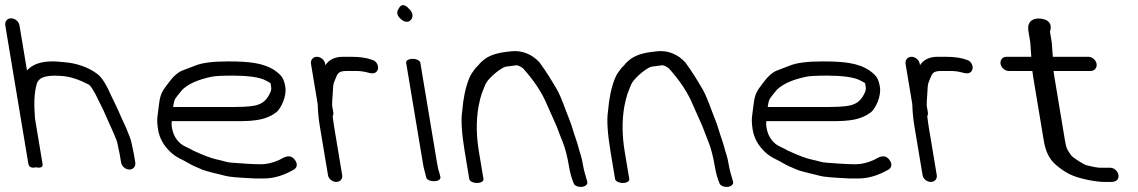

<svg xmlns="http://www.w3.org/2000/svg" viewBox="-60 -703 4408 744"><path d="M464.2 -73.5 458.4 -107.8 449.3 -150.8C447.5 -160.6 441.3 -177.2 429.9 -204.8L418.7 -229.2C414.6 -237.3 410.2 -247.2 404.6 -260.5C394.8 -284.1 381 -310.6 372 -329.9C353.1 -372.8 336.3 -402 317.2 -416.4C282.7 -442.6 235.9 -458.3 190.4 -461.9C172 -463.4 151.7 -466.5 124.4 -464.4C88.4 -461.2 64 -450.2 45.6 -431.4C45 -430.7 45.2 -430.9 44.5 -430.3L15.5 -604.5C12.9 -620.1 -2.1 -632 -17.1 -632C-32.8 -632 -41.9 -618.9 -39.5 -604.5L49.8 -68.5C53.2 -47.8 75.8 -54.1 79.6 -54.8C80.5 -54.6 108.4 -46.8 104.8 -68.5L75.6 -243.9C71.6 -297.1 71.1 -339.9 83.5 -381.8C84 -383.4 86.6 -388 91.9 -393.9C103.2 -406.2 133 -413.3 186.1 -408C214 -405.2 246.9 -394.7 284.6 -374.9L284.9 -374.7L285.3 -374.5C288.8 -372.6 304.3 -352.7 321.5 -314.6C324.9 -307.1 329.2 -298.4 334.7 -288.2C342.6 -273.4 359.2 -232.3 368.3 -213.8L379.3 -189.2C388.8 -167.6 393.8 -153.8 394 -152.2L403.5 -107.2L409.2 -73.5C411.7 -58.5 426.2 -46 441.2 -46C456.3 -46 466.7 -58.5 464.2 -73.5Z M617.4 -317C619.1 -321.1 629.1 -335.2 647.8 -356.7C672.1 -379 709.2 -395.3 761.4 -405.9C772.8 -408.3 800.4 -410 841.1 -410C893.4 -410 946.8 -405.1 972.6 -389.7C992.1 -377.7 987.2 -386.7 990.6 -366C991.9 -358.6 990.9 -352 987.3 -344.6C976.1 -319 960.7 -304.7 942.6 -298.5L941.8 -298.2L941.2 -297.9C929.6 -292.5 899.2 -288.5 850.5 -288.5L610.9 -288.5C612.3 -298.4 614.1 -308.9 617.4 -317ZM859.7 -233.5C929.6 -233.5 971.6 -238.6 1011.3 -268.2C1030.3 -285.2 1051.5 -330.9 1045.6 -366.5C1040 -399.8 1031 -411.2 1005.7 -429.4C962.6 -458.9 906.8 -465 825.1 -465C767.4 -465 724.6 -460.3 696.3 -448.7C678.2 -441.7 660.3 -434.8 642.6 -428.1C613.8 -414 595.2 -384.2 581.6 -366.6C564.5 -344.3 559.1 -327.4 555.2 -291.3C551.5 -255.2 545.4 -243.6 552.9 -199C558.2 -167.2 574.7 -138.2 601.2 -113.2C623.5 -92.1 647.9 -84.4 666.3 -73.2C683.8 -62.5 700.3 -55.3 722.2 -46.4C747.1 -36.2 789.8 -28.4 811 -22.2C828.8 -17 864.8 -14.6 928 -11.5L928.6 -11.5H962.9C994.3 -11.5 1026.5 -19.7 1057.8 -34.8L1077.1 -44.8C1083.5 -48.3 1089.1 -53.6 1089.9 -62.2C1090.7 -69.5 1087.5 -76.7 1083.3 -82.5C1064.5 -109 1041.6 -93.9 1021.7 -83C996.7 -72 973.5 -66.5 952.1 -66.5C912.2 -66.5 873 -70.3 840.8 -72.4C814 -74.2 816.7 -77.4 777.1 -85.8C759 -89.7 728.6 -101 688.1 -119.8C678.8 -125.2 670.1 -129.7 661.5 -133.4C632.8 -145.5 612.3 -172.1 606.4 -207.5C604.3 -220.3 604.8 -225.4 605.5 -233.5Z M1171.2 -298.9C1171.7 -273.7 1174.3 -244.4 1178.9 -216.6L1211 -24.1C1213.4 -9.8 1227.8 2 1242.8 2C1257.9 2 1268.4 -9.8 1266 -24L1234.1 -215.8C1232.1 -227.6 1230.6 -238.7 1229.5 -249.2L1229.4 -249.5L1229.1 -251.8C1230.8 -254.8 1232.5 -261.5 1231.6 -266.9L1227 -294.4C1226.9 -304.3 1227.6 -319.7 1229.2 -338.8C1231.3 -363.2 1229.6 -374.3 1235.7 -387.4C1248.4 -414.5 1244.6 -428 1284.2 -428H1318.7C1333.4 -428 1347.1 -426.4 1359.8 -423.2C1373.7 -419.7 1384.5 -416.2 1393.9 -421.3C1407.6 -428.8 1407.7 -446.2 1399.7 -458.3C1395.6 -464.4 1391.5 -468.5 1380.3 -471.7C1360.6 -479.2 1332.7 -483 1298.3 -483H1269.1C1239.4 -483 1216.1 -472.8 1202.1 -452C1201.6 -451.3 1201.5 -451.1 1201 -450.3L1200.1 -455.5C1197.6 -470.5 1183.1 -483 1168.1 -483C1153 -483 1142.6 -470.5 1145.1 -455.5Z M1513.8 -460 1578.8 -70C1580.2 -61.3 1582.1 -52.4 1584.5 -43.2L1592.3 -13.5L1592.4 -13C1597.1 -3.1 1615 0.3 1627.5 -1C1638.7 -2.4 1650.2 -8.4 1645.8 -20.8L1643.1 -31.3L1642.9 -31.9C1639.8 -40 1636.6 -52.9 1633.8 -70L1568.8 -460C1567.5 -468.2 1553.9 -475 1538.8 -475C1523.8 -475 1512.5 -468.2 1513.8 -460ZM1485.3 -669.7C1476.7 -659.6 1476.9 -644.4 1490.2 -632.3C1502 -619.2 1521.4 -611.8 1532.9 -626.8C1544.7 -640.9 1535.9 -659.8 1524.4 -669.2C1512.9 -683.7 1494.5 -691.1 1485.3 -669.7Z M1788.5 6C1803.5 6 1814.9 -0.8 1813.5 -9L1795.8 -115C1785.3 -178.1 1784.9 -236.7 1794.3 -290.6C1803.4 -337.3 1808.4 -344 1820.8 -375.8C1829.7 -396.7 1871.1 -433.2 1895.9 -443.6C1902.1 -445.8 1919.6 -446.5 1941.8 -450.2C1945.8 -449.8 1955.5 -447.1 1967.2 -437.8C2011.7 -388.1 2041 -342 2058.6 -299.7C2065.8 -282.8 2074.2 -264 2083.7 -243.3C2105.7 -195.4 2098.7 -206.1 2120.4 -153C2130.3 -128.1 2138.6 -96.1 2145.1 -57C2149.1 -33.1 2154.6 -12.9 2162.8 6.7C2165.8 16.7 2180.6 22.1 2193.6 21.3C2207.4 20.3 2219.8 11.7 2215.1 -1.2C2209.9 -18.7 2202.5 -42.4 2198.9 -64.2C2196.2 -80.3 2193.6 -92.6 2190.4 -102C2183.5 -121.7 2181.2 -137.4 2172.2 -162.5C2162.3 -190.4 2156.8 -213.7 2145.5 -241.9C2130.9 -277.2 2117.7 -320.5 2098.6 -355.5C2078.3 -390.1 2057.9 -424.1 2029.3 -463C2029.3 -463 2029.1 -462.6 2029.1 -462.6C2029.1 -462.6 2028.8 -463 2028.8 -463C2002.1 -491.6 1964.4 -508.6 1922.2 -504.4C1884.4 -500.4 1852.3 -495.8 1822.9 -477.4C1808 -466.3 1799.4 -458.3 1793.8 -450.3C1788.8 -445.8 1784.3 -441.1 1780.4 -436C1772.1 -424 1764.7 -417 1757.3 -397.6C1743.3 -362 1735 -320.7 1731.1 -272.4C1725.7 -239 1729 -186.1 1740.9 -115L1758.5 -9C1759.9 -0.8 1773.5 6 1788.5 6Z M2353.5 6C2368.5 6 2379.9 -0.8 2378.5 -9L2360.8 -115C2350.3 -178.1 2349.9 -236.7 2359.3 -290.6C2368.4 -337.3 2373.4 -344 2385.8 -375.8C2394.7 -396.7 2436.1 -433.2 2460.9 -443.6C2467.1 -445.8 2484.6 -446.5 2506.8 -450.2C2510.8 -449.8 2520.5 -447.1 2532.2 -437.8C2576.7 -388.1 2606 -342 2623.6 -299.7C2630.8 -282.8 2639.2 -264 2648.7 -243.3C2670.7 -195.4 2663.7 -206.1 2685.4 -153C2695.3 -128.1 2703.6 -96.1 2710.1 -57C2714.1 -33.1 2719.6 -12.9 2727.8 6.7C2730.8 16.7 2745.6 22.1 2758.6 21.3C2772.4 20.3 2784.8 11.7 2780.1 -1.2C2774.9 -18.7 2767.5 -42.4 2763.9 -64.2C2761.2 -80.3 2758.6 -92.6 2755.4 -102C2748.5 -121.7 2746.2 -137.4 2737.2 -162.5C2727.3 -190.4 2721.8 -213.7 2710.5 -241.9C2695.9 -277.2 2682.7 -320.5 2663.6 -355.5C2643.3 -390.1 2622.9 -424.1 2594.3 -463C2594.3 -463 2594.1 -462.6 2594.1 -462.6C2594.1 -462.6 2593.8 -463 2593.8 -463C2567.1 -491.6 2529.4 -508.6 2487.2 -504.4C2449.4 -500.4 2417.3 -495.8 2387.9 -477.4C2373 -466.3 2364.4 -458.3 2358.8 -450.3C2353.8 -445.8 2349.3 -441.1 2345.4 -436C2337.1 -424 2329.7 -417 2322.3 -397.6C2308.3 -362 2300 -320.7 2296.1 -272.4C2290.7 -239 2294 -186.1 2305.9 -115L2323.5 -9C2324.9 -0.8 2338.5 6 2353.5 6Z M2921.4 -317C2923.1 -321.1 2933.1 -335.2 2951.8 -356.7C2976.1 -379 3013.2 -395.3 3065.4 -405.9C3076.8 -408.3 3104.4 -410 3145.1 -410C3197.4 -410 3250.8 -405.1 3276.6 -389.7C3296.1 -377.7 3291.2 -386.7 3294.6 -366C3295.9 -358.6 3294.9 -352 3291.3 -344.6C3280.1 -319 3264.7 -304.7 3246.6 -298.5L3245.8 -298.2L3245.2 -297.9C3233.6 -292.5 3203.2 -288.5 3154.5 -288.5L2914.9 -288.5C2916.3 -298.4 2918.1 -308.9 2921.4 -317ZM3163.7 -233.5C3233.6 -233.5 3275.6 -238.6 3315.3 -268.2C3334.3 -285.2 3355.5 -330.9 3349.6 -366.5C3344 -399.8 3335 -411.2 3309.7 -429.4C3266.6 -458.9 3210.8 -465 3129.1 -465C3071.4 -465 3028.6 -460.3 3000.3 -448.7C2982.2 -441.7 2964.3 -434.8 2946.6 -428.1C2917.8 -414 2899.2 -384.2 2885.6 -366.6C2868.5 -344.3 2863.1 -327.4 2859.2 -291.3C2855.5 -255.2 2849.4 -243.6 2856.9 -199C2862.2 -167.2 2878.7 -138.2 2905.2 -113.2C2927.5 -92.1 2951.9 -84.4 2970.3 -73.2C2987.8 -62.5 3004.3 -55.3 3026.2 -46.4C3051.1 -36.2 3093.8 -28.4 3115 -22.2C3132.8 -17 3168.8 -14.6 3232 -11.5L3232.6 -11.5H3266.9C3298.3 -11.5 3330.5 -19.7 3361.8 -34.8L3381.1 -44.8C3387.5 -48.3 3393.1 -53.6 3393.9 -62.2C3394.7 -69.5 3391.5 -76.7 3387.3 -82.5C3368.5 -109 3345.6 -93.9 3325.7 -83C3300.7 -72 3277.5 -66.5 3256.1 -66.5C3216.2 -66.5 3177 -70.3 3144.8 -72.4C3118 -74.2 3120.7 -77.4 3081.1 -85.8C3063 -89.7 3032.6 -101 2992.1 -119.8C2982.8 -125.2 2974.1 -129.7 2965.5 -133.4C2936.8 -145.5 2916.3 -172.1 2910.4 -207.5C2908.3 -220.3 2908.8 -225.4 2909.5 -233.5Z M3475.2 -298.9C3475.7 -273.7 3478.3 -244.4 3482.9 -216.6L3515 -24.1C3517.4 -9.8 3531.8 2 3546.8 2C3561.9 2 3572.4 -9.8 3570 -24L3538.1 -215.8C3536.1 -227.6 3534.6 -238.7 3533.5 -249.2L3533.4 -249.5L3533.1 -251.8C3534.8 -254.8 3536.5 -261.5 3535.6 -266.9L3531 -294.4C3530.9 -304.3 3531.6 -319.7 3533.2 -338.8C3535.3 -363.2 3533.6 -374.3 3539.7 -387.4C3552.4 -414.5 3548.6 -428 3588.2 -428H3622.7C3637.4 -428 3651.1 -426.4 3663.8 -423.2C3677.7 -419.7 3688.5 -416.2 3697.9 -421.3C3711.6 -428.8 3711.7 -446.2 3703.7 -458.3C3699.6 -464.4 3695.5 -468.5 3684.3 -471.7C3664.6 -479.2 3636.7 -483 3602.3 -483H3573.1C3543.4 -483 3520.1 -472.8 3506.1 -452C3505.6 -451.3 3505.5 -451.1 3505 -450.3L3504.1 -455.5C3501.6 -470.5 3487.1 -483 3472.1 -483C3457 -483 3446.6 -470.5 3449.1 -455.5Z M4241.9 -53H4203.4C4194.9 -53 4176.7 -56 4150.8 -62.5C4140.8 -64.4 4096.4 -92.4 4090.6 -101.3C4076.3 -122.8 4072.6 -123.7 4066.6 -159.4L4024.5 -412.5C4023.4 -418.8 4022.8 -424 4022.5 -428H4166.4C4181.5 -428 4191.8 -440.5 4189.3 -455.5C4186.8 -470.5 4172.3 -483 4157.3 -483H4019.7L4015.6 -538.1L4008.6 -580.5C4008.6 -580.5 4027.4 -624.9 3972.3 -630.8C3941 -634.2 3925.8 -617.9 3924.3 -599.5C3923.8 -593.8 3924.2 -587.5 3925.4 -580.5L3932.3 -538.9L3936.3 -483H3840.1C3825 -483 3814.6 -470.5 3817.1 -455.5C3819.6 -440.5 3834.2 -428 3849.2 -428H3940.4L3943.7 -404.1L3984.8 -157.2C3991.3 -118.3 4004.7 -87.7 4030.1 -65.5C4053.1 -45.4 4075.9 -30.6 4100 -21.4C4135.6 -7.9 4189.5 2 4219.8 2H4245.8C4255.9 2 4267.3 -0.5 4272.3 -10.8C4274.4 -15.2 4274.8 -20.4 4274 -25.5C4271.4 -40.5 4256.9 -53 4241.9 -53Z"/></svg>

Font: MewTooHand
Style: BdWideLta
Weight: 400
Designer: Mew Too, Robert Jablonski
Version: Version 0.77